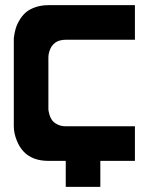

<svg xmlns="http://www.w3.org/2000/svg" viewBox="-20 -620 606 740"><path d="M500 -466.8H233.4Q183.6 -466.8 169.9 -420.9Q166.5 -409.2 166.5 -399.9V-200.2Q166.5 -197.3 167 -192.9Q167.5 -188.5 170.9 -177Q174.3 -165.5 180.7 -156.7Q187 -147.9 200.9 -140.6Q214.8 -133.3 233.4 -133.3H500V0H366.7V100.1H233.4V0H166.5Q76.7 0 45.4 -76.7Q33.2 -106 33.2 -133.3V-466.8Q33.2 -469.7 33.4 -474.4Q33.7 -479 36.4 -492.9Q39.1 -506.8 43.7 -519.5Q48.3 -532.2 58.3 -547.6Q68.4 -563 81.8 -574Q95.2 -585 117.2 -592.5Q139.2 -600.1 166.5 -600.1H500Z"/></svg>

Font: Malkor
Style: Bold
Weight: 700
Version: Version 1.3